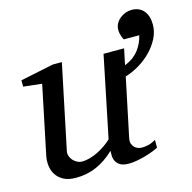

<svg xmlns="http://www.w3.org/2000/svg" viewBox="-97 -733 841 842"><g transform="rotate(-15 323.0 -312.0)"><path d="M646 -549.8Q646 -518.1 631.1 -488.5Q616.2 -459 592 -433.8Q567.9 -408.7 536.4 -389.6Q504.9 -370.6 472.2 -360.8L417 -97.2Q413.6 -81.5 417 -71Q420.4 -60.5 427.5 -53.7Q434.6 -46.9 443.6 -43.9Q452.6 -41 460.9 -41Q470.7 -41 486.8 -43.9Q502.9 -46.9 523.9 -59.1V-23.9Q514.6 -18.6 498.3 -12.2Q481.9 -5.9 462.9 -0.5Q443.8 4.9 424.1 8.5Q404.3 12.2 388.2 12.2Q359.9 12.2 346.2 2.7Q332.5 -6.8 327.4 -19.3Q322.3 -31.7 322.8 -44.4Q323.2 -57.1 323.2 -63Q283.7 -25.4 240.5 -6.6Q197.3 12.2 147 12.2Q112.3 12.2 90.3 0Q68.4 -12.2 57.1 -30.8Q45.9 -49.3 43.5 -71.3Q41 -93.3 44.9 -112.8L109.9 -424.8L25.9 -434.1V-462.9L176.8 -494.1H217.8L138.2 -112.8Q135.3 -100.1 139.4 -88.6Q143.6 -77.1 151.6 -68.6Q159.7 -60.1 169.9 -54.9Q180.2 -49.8 189.9 -49.8Q208 -49.8 226.3 -54.9Q244.6 -60.1 262.7 -68.8Q280.8 -77.6 297.4 -89.1Q314 -100.6 328.1 -113.8L403.8 -481.9H497.1L481.9 -409.2Q503.9 -418 520.5 -430.2L522 -431.6Q535.6 -441.9 545.4 -454.6Q567.9 -483.9 576.2 -520H505.9Q502 -526.9 499.5 -534.2Q497.1 -540.5 495.1 -548.6Q493.2 -556.6 493.2 -565.9Q493.2 -581.5 500.2 -594.5Q507.3 -607.4 518.6 -616.7Q529.8 -626 543.7 -631.1Q557.6 -636.2 571.8 -636.2Q606.9 -636.2 626.5 -613Q646 -589.8 646 -549.8Z"/></g></svg>

Font: Charis SIL Viet
Style: Italic
Weight: 400
Italic angle: -11°
Foundry: SIL International
Version: Version 5.000